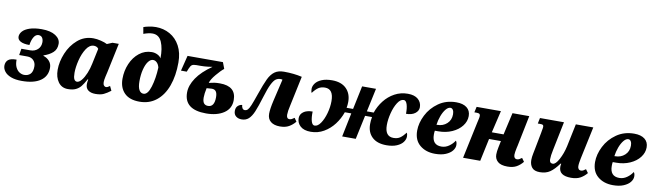

<svg xmlns="http://www.w3.org/2000/svg" viewBox="-41 -1361 6686 1961"><g transform="rotate(10 3302.5 -380.0)"><path d="M0 -113Q0 -150 24 -172.5Q48 -195 112 -195Q111 -146 127 -114.5Q143 -83 167 -69Q191 -55 215 -55Q255 -55 279 -79.5Q303 -104 303 -158Q303 -196 279 -221Q255 -246 214 -246H130L141 -313H234Q280 -313 310.5 -341.5Q341 -370 341 -416Q341 -444 328.5 -462.5Q316 -481 290 -481Q261 -481 241.5 -448.5Q222 -416 215 -365Q153 -365 122 -382.5Q91 -400 91 -430Q91 -459 114 -485.5Q137 -512 187 -529Q237 -546 312 -546Q404 -546 455.5 -512.5Q507 -479 507 -428Q507 -371 470.5 -338Q434 -305 376 -286L375 -281Q414 -269 438.5 -240.5Q463 -212 463 -171Q463 -85 395 -37.5Q327 10 201 10Q133 10 88 -7.5Q43 -25 21.5 -53.5Q0 -82 0 -113Z M543 -167Q543 -250 579.5 -338.5Q616 -427 685 -486.5Q754 -546 847 -546Q883 -546 925.5 -535.5Q968 -525 992 -512L1047 -535H1112L1047 -228Q1045 -221 1036.5 -183Q1028 -145 1028 -124Q1028 -102 1037 -90Q1046 -78 1060 -78Q1068 -78 1075.5 -81.5Q1083 -85 1088.5 -89Q1094 -93 1099 -96L1121 -50Q1083 -21 1050.5 -5.5Q1018 10 965 10Q917 10 889.5 -11Q862 -32 862 -73Q862 -92 868 -123H862Q835 -73 813.5 -46.5Q792 -20 760.5 -5Q729 10 679 10Q615 10 579 -39.5Q543 -89 543 -167ZM880 -288 914 -448Q907 -460 894 -466Q881 -472 866 -472Q821 -472 787.5 -420.5Q754 -369 736 -296.5Q718 -224 718 -166Q718 -119 728.5 -99.5Q739 -80 758 -80Q781 -80 805.5 -110Q830 -140 850 -188.5Q870 -237 880 -288Z M1211 -191Q1211 -274 1242.5 -347.5Q1274 -421 1331 -466Q1388 -511 1460 -511Q1491 -511 1518.5 -497.5Q1546 -484 1557 -463Q1559 -566 1530 -632.5Q1501 -699 1434 -699Q1395 -699 1341 -679L1329 -747Q1348 -755 1385 -762.5Q1422 -770 1457 -770Q1536 -770 1602 -733Q1668 -696 1706.5 -624.5Q1745 -553 1745 -453Q1745 -315 1707 -210.5Q1669 -106 1596 -48Q1523 10 1422 10Q1318 10 1264.5 -44Q1211 -98 1211 -191ZM1552 -366Q1545 -397 1527 -415.5Q1509 -434 1487 -434Q1460 -434 1437 -404Q1414 -374 1400 -319.5Q1386 -265 1386 -196Q1386 -136 1402.5 -106.5Q1419 -77 1448 -77Q1493 -77 1520 -165Q1547 -253 1552 -366Z M1885 -167Q1885 -241 1937.5 -319Q1990 -397 2096 -470Q2086 -468 2049 -463.5Q2012 -459 1972 -459H1930Q1900 -459 1885.5 -450Q1871 -441 1858 -409L1845 -376H1785L1825 -536H2192L2217 -470Q2185 -445 2140.5 -392Q2096 -339 2086 -302Q2119 -310 2142.5 -313.5Q2166 -317 2200 -317Q2368 -317 2368 -173Q2368 -85 2297 -37.5Q2226 10 2112 10Q1885 10 1885 -167ZM2185 -170Q2185 -211 2171 -230Q2157 -249 2128 -249Q2114 -249 2074 -245Q2061 -185 2061 -147Q2061 -106 2075.5 -87.5Q2090 -69 2119 -69Q2185 -69 2185 -170Z M2748 -99Q2748 -149 2769 -239L2822 -465Q2813 -468 2802 -468Q2774 -468 2753 -453Q2732 -438 2709.5 -393Q2687 -348 2660 -259Q2628 -154 2605 -99.5Q2582 -45 2553 -19Q2524 7 2481 7Q2445 7 2421.5 -12Q2398 -31 2398 -67Q2398 -103 2419 -121Q2440 -139 2462 -139Q2462 -121 2471 -106.5Q2480 -92 2496 -92Q2514 -92 2527 -105Q2540 -118 2555.5 -155Q2571 -192 2600 -276Q2638 -386 2664 -440Q2690 -494 2727 -521Q2764 -548 2824 -548Q2926 -548 3011 -528L2945 -216Q2931 -157 2931 -121Q2931 -102 2938.5 -91Q2946 -80 2960 -80Q2974 -80 2985 -85.5Q2996 -91 3012 -103L3037 -67Q3008 -32 2971 -11Q2934 10 2878 10Q2817 10 2782.5 -18Q2748 -46 2748 -99Z M3782 -174Q3782 -210 3789 -248H3717L3664 0H3523L3574 -248H3507Q3483 -179 3439 -121Q3395 -63 3333 -27Q3271 9 3198 9Q3127 9 3090 -24Q3053 -57 3053 -107Q3053 -147 3087 -172.5Q3121 -198 3182 -198Q3180 -136 3191 -98Q3202 -60 3226 -60Q3259 -60 3288 -102.5Q3317 -145 3335 -209.5Q3353 -274 3353 -336Q3353 -461 3265 -461Q3225 -461 3197.5 -443Q3170 -425 3139 -384Q3131 -397 3131 -425Q3131 -454 3152 -482.5Q3173 -511 3216.5 -529Q3260 -547 3323 -547Q3419 -547 3471 -495.5Q3523 -444 3523 -358Q3523 -328 3517 -296H3584L3635 -539H3779L3727 -296H3798Q3821 -364 3865.5 -421Q3910 -478 3972.5 -512Q4035 -546 4109 -546Q4179 -546 4216 -513.5Q4253 -481 4253 -431Q4253 -393 4218.5 -367Q4184 -341 4125 -341Q4126 -400 4114 -438Q4102 -476 4078 -476Q4044 -476 4015 -430.5Q3986 -385 3969 -318.5Q3952 -252 3952 -194Q3952 -76 4041 -76Q4082 -76 4109 -94.5Q4136 -113 4167 -153Q4175 -137 4175 -114Q4175 -84 4154 -55.5Q4133 -27 4089.5 -8.5Q4046 10 3983 10Q3886 10 3834 -39.5Q3782 -89 3782 -174Z M4267 -192Q4267 -271 4308.5 -353.5Q4350 -436 4428.5 -491Q4507 -546 4612 -546Q4682 -546 4721 -515.5Q4760 -485 4760 -429Q4760 -374 4723.5 -326.5Q4687 -279 4623 -250.5Q4559 -222 4481 -222H4445Q4442 -204 4442 -182Q4442 -74 4538 -74Q4580 -74 4616 -99Q4652 -124 4674 -159Q4687 -146 4687 -115Q4687 -85 4664.5 -56.5Q4642 -28 4597 -9Q4552 10 4487 10Q4391 10 4329 -42Q4267 -94 4267 -192ZM4458 -285Q4518 -285 4558.5 -322Q4599 -359 4599 -419Q4599 -447 4589 -463.5Q4579 -480 4562 -480Q4538 -480 4514.5 -451.5Q4491 -423 4474 -377.5Q4457 -332 4451 -285Z M5105 -92Q5105 -124 5114 -166L5128 -235H5005L4955 0H4777L4858 -381L4863 -403Q4871 -435 4871 -450Q4871 -464 4863.5 -470.5Q4856 -477 4834 -477H4810L4823 -536H5075L5021 -307H5143L5195 -536H5369L5304 -216L5299 -195Q5288 -144 5288 -121Q5288 -102 5296.5 -91Q5305 -80 5319 -80Q5333 -80 5344 -85.5Q5355 -91 5371 -103L5397 -67Q5369 -32 5332 -11Q5295 10 5238 10Q5169 10 5137 -18.5Q5105 -47 5105 -92Z M5771 -81Q5771 -94 5775 -114H5768Q5722 -50 5679 -20.5Q5636 9 5573 9Q5516 9 5491.5 -21Q5467 -51 5467 -99Q5467 -129 5475 -167Q5483 -205 5484 -212L5518 -389L5522 -413Q5528 -442 5528 -453Q5528 -467 5521 -472Q5514 -477 5492 -477H5468L5480 -536H5729L5668 -237Q5655 -177 5655 -138Q5655 -99 5689 -99Q5719 -99 5752.5 -161.5Q5786 -224 5803 -301L5852 -536H6033L5962 -202Q5958 -181 5954.5 -160Q5951 -139 5951 -120Q5951 -102 5960 -91Q5969 -80 5984 -80Q5997 -80 6007.5 -85.5Q6018 -91 6034 -103L6060 -67Q6031 -32 5993.5 -11Q5956 10 5897 10Q5771 10 5771 -81Z M6112 -192Q6112 -271 6153.5 -353.5Q6195 -436 6273.5 -491Q6352 -546 6457 -546Q6527 -546 6566 -515.5Q6605 -485 6605 -429Q6605 -374 6568.5 -326.5Q6532 -279 6468 -250.5Q6404 -222 6326 -222H6290Q6287 -204 6287 -182Q6287 -74 6383 -74Q6425 -74 6461 -99Q6497 -124 6519 -159Q6532 -146 6532 -115Q6532 -85 6509.5 -56.5Q6487 -28 6442 -9Q6397 10 6332 10Q6236 10 6174 -42Q6112 -94 6112 -192ZM6303 -285Q6363 -285 6403.5 -322Q6444 -359 6444 -419Q6444 -447 6434 -463.5Q6424 -480 6407 -480Q6383 -480 6359.5 -451.5Q6336 -423 6319 -377.5Q6302 -332 6296 -285Z"/></g></svg>

Font: Noto Serif NarrowBlack
Style: Italic
Weight: 900
Width: 4
Italic angle: -12°
Designer: Monotype Design Team
Foundry: Monotype Imaging Inc.
Version: Version 1.001